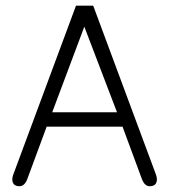

<svg xmlns="http://www.w3.org/2000/svg" viewBox="-20 -641 597 677"><path d="M48.8 15.6Q23.4 15.6 23.4 -8.8Q23.4 -15.6 26.4 -24.4L248 -621.1H308.6L530.3 -24.4Q533.2 -15.6 533.2 -8.8Q533.2 15.6 507.8 15.6Q491.2 15.6 481.4 -6.8L412.1 -194.3H144.5L75.2 -6.8Q65.4 15.6 48.8 15.6ZM277.3 -546.9 164.1 -245.1H392.6Z"/></svg>

Font: Jura
Style: Book
Weight: 400
Version: Version 2.5